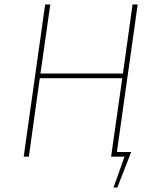

<svg xmlns="http://www.w3.org/2000/svg" viewBox="-20 -701 696 859"><path d="M503 -21H567L505 138H488L537 0H477L527 -351H158L109 0H86L182 -681H205L161 -372H530L573 -681H596Z"/></svg>

Font: FiraGO Thin
Style: Italic
Weight: 100
Italic angle: -8°
Designer: bBox Type GmbH
Foundry: bBox Type GmbH
Version: Version 1.001